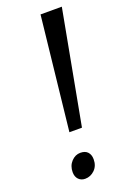

<svg xmlns="http://www.w3.org/2000/svg" viewBox="-165 -925 671 992"><g transform="rotate(-20 170.0 -429.5)"><path d="M313 -868 197 -245H128L196 -868ZM144 -126Q171 -126 184.5 -111Q198 -96 198 -71Q198 -35 175.5 -13Q153 9 123 9Q101 9 87 -5.5Q73 -20 73 -45Q73 -80 94.5 -103Q116 -126 144 -126Z"/></g></svg>

Font: Koeln Type Serif
Style: Italic
Weight: 400
Italic angle: -8°
Designer: Eben Sorkin
Foundry: Eben Sorkin
Version: Version 2.002